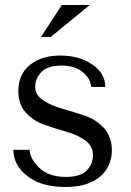

<svg xmlns="http://www.w3.org/2000/svg" viewBox="-20 -732 520 764"><path d="M399 -386H342Q342 -417 310.5 -444Q279 -471 224 -471Q169 -471 144.5 -445Q120 -419 120 -387Q120 -354 151.5 -333Q183 -312 227.5 -299.5Q272 -287 317 -272Q362 -257 393.5 -222.5Q425 -188 425 -135Q425 -68 377 -28Q329 12 240 12Q143 12 88 -32Q33 -76 33 -136H98Q98 -103 135 -65.5Q172 -28 243 -28Q301 -28 325.5 -54Q350 -80 350 -114Q350 -151 319.5 -173Q289 -195 245.5 -207.5Q202 -220 158 -235Q114 -250 83.5 -283Q53 -316 53 -369Q53 -437 99.5 -474Q146 -511 220 -511Q295 -511 347 -475.5Q399 -440 399 -386ZM143 -585 226 -712H337L182 -585Z"/></svg>

Font: Tenor Sans
Style: Regular
Weight: 400
Designer: Denis Masharov
Foundry: Denis Masharov
Version: Version 1.1